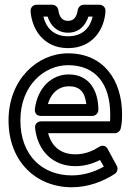

<svg xmlns="http://www.w3.org/2000/svg" viewBox="-20 -753 547 810"><path d="M66 -245C66 -393 167 -478 267 -478C384 -478 445 -398 445 -270C445 -260 445 -249 444 -241H153C143 -241 126 -234 128 -213C139 -113 206 -52 298 -52C336 -52 370 -62 402 -78L418 -50C377 -27 331 -13 283 -13C160 -13 66 -96 66 -245ZM16 -245C16 -70 134 37 283 37C351 37 415 13 465 -20C475 -27 479 -42 473 -53L434 -125C426 -140 410 -141 399 -134C366 -113 335 -102 298 -102C239 -102 199 -132 183 -191H465C475 -191 486 -199 489 -210C493 -225 495 -246 495 -270C495 -416 416 -528 267 -528C137 -528 16 -417 16 -245ZM152 -264H370C385 -264 395 -278 395 -289C395 -374 354 -439 270 -439C198 -439 138 -383 127 -292C126 -282 130 -264 152 -264ZM182 -314C197 -365 232 -389 270 -389C315 -389 338 -367 344 -314ZM267 -600C204 -600 174 -638 163 -683H181C192 -647 220 -615 267 -615C315 -615 342 -648 353 -683H371C360 -637 330 -600 267 -600ZM267 -550C373 -550 421 -632 425 -706C426 -722 413 -733 400 -733H333C321 -733 310 -723 308 -711C304 -681 291 -665 267 -665C243 -665 230 -681 226 -711C224 -723 213 -733 201 -733H134C118 -733 108 -719 109 -706C114 -632 162 -550 267 -550Z"/></svg>

Font: Falling Sky
Style: Ou
Weight: 400
Designer: Paul D. Hunt
Foundry: Adobe Systems Incorporated
Version: Version 1.02